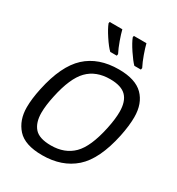

<svg xmlns="http://www.w3.org/2000/svg" viewBox="-215 -1050 1104 1199"><g transform="rotate(30 337.0 -451.0)"><path d="M271 14.2Q146 14.2 92.5 -45.4Q39.1 -105 39.1 -197.8Q39.1 -258.3 56.2 -337.9Q96.2 -525.4 185.3 -607.7Q274.4 -689.9 420.4 -689.9Q540 -689.9 595.9 -633.8Q651.9 -577.6 651.9 -479Q651.9 -418.5 635.3 -337.9Q594.7 -146 504.2 -65.9Q413.6 14.2 271 14.2ZM288.1 -65.9Q387.2 -65.9 447.8 -126Q508.3 -186 540.5 -337.9Q555.7 -410.2 555.7 -461.4Q555.7 -536.6 520 -573.2Q484.4 -609.9 403.3 -609.9Q302.7 -609.9 242.7 -548.8Q182.6 -487.8 150.9 -337.9Q135.3 -265.6 135.3 -214.4Q135.3 -143.6 169.2 -104.7Q203.1 -65.9 288.1 -65.9ZM538.6 -757.3H491.7Q470.7 -777.8 437.7 -827.1Q404.8 -876.5 393.6 -907.2L395.5 -917.5H486.3Q493.7 -887.7 508.8 -845.2Q523.9 -802.7 541 -769.5ZM364.7 -757.3H317.9Q294.9 -778.8 262.7 -827.6Q230.5 -876.5 219.2 -907.2L221.2 -917.5H312.5Q319.8 -887.7 335 -845.2Q350.1 -802.7 367.2 -769.5Z"/></g></svg>

Font: Cadman
Style: Italic
Weight: 400
Italic angle: -12°
Designer: Paul James MIller
Foundry: High-Logic / Made with FontCreator
Version: Version 2.114;March 28, 2021;FontCreator 13.0.0.2683 64-bit